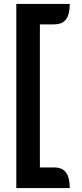

<svg xmlns="http://www.w3.org/2000/svg" viewBox="-20 -817 415 977"><path d="M63 -797H335Q335 -745 316.5 -719Q298 -693 254 -693H183V35H254Q298 35 316.5 61.5Q335 88 335 140H63Z"/></svg>

Font: K2D SemiBold
Style: Regular
Weight: 600
Designer: Katatrad Aksorn Co.,Ltd.
Foundry: Cadson Demak Co.,Ltd.
Version: Version 1.000; ttfautohint (v1.6)